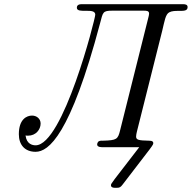

<svg xmlns="http://www.w3.org/2000/svg" viewBox="-20 -703 916 917"><path d="M70 -62C70 -11 99 22 150 22C212 22 316 -57 458 -592C472 -645 470 -652 517 -652H667C681 -652 692 -651 692 -638C692 -632 690 -625 688 -617L554 -82C543 -37 538 -33 471 -31C462 -31 452 -32 447 -23C445 -20 444 -16 444 -13C444 -6 450 0 467 0H645C511 174 510 173 510 182C510 192 521 194 529 194H537C552 194 556 191 566 178C713 -13 712 -10 712 -20C712 -26 708 -31 693 -31H692C641 -32 630 -35 630 -51C630 -58 632 -66 634 -75L755 -557C766 -602 770 -634 788 -644C801 -651 818 -651 834 -651H837C858 -651 876 -651 876 -669C876 -680 867 -683 855 -683H370C351 -683 347 -674 347 -666C347 -635 435 -669 435 -633C435 -613 281 -9 150 -9C136 -9 107 -14 102 -56C106 -55 110 -55 114 -55C151 -55 174 -84 174 -113C174 -136 155 -151 133 -151C108 -151 70 -134 70 -62Z"/></svg>

Font: CMU Serif
Style: Italic
Weight: 500
Italic angle: -14.04°
Version: Version 0.7.0